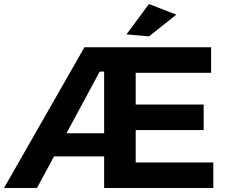

<svg xmlns="http://www.w3.org/2000/svg" viewBox="-23 -935 1128 955"><path d="M495 -700H1027V-573H652V-415H990V-288H652V-127H1038V0H495ZM397 -700H762L765 -579H473L161 0H-3ZM201 -272H579L575 -157H198ZM718 -915 854 -862 718 -754 606 -764Z"/></svg>

Font: Alexandria SemiBold
Style: Regular
Weight: 600
Designer: Mohamed Gaber
Foundry: Kief Type Foundry
Version: Version 5.100